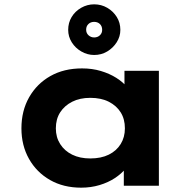

<svg xmlns="http://www.w3.org/2000/svg" viewBox="-20 -858 896 887"><path d="M355 9Q273 9 211 -26.5Q149 -62 114 -124Q79 -186 79 -265Q79 -346 114.5 -408.5Q150 -471 212.5 -506.5Q275 -542 359 -542Q406 -542 446 -530Q486 -518 517 -498.5Q548 -479 567.5 -455Q587 -431 592 -407L555 -405V-531H714V0H552V-139L586 -132Q582 -106 562 -81Q542 -56 511 -35.5Q480 -15 440 -3Q400 9 355 9ZM397 -126Q447 -126 482.5 -143.5Q518 -161 537.5 -192.5Q557 -224 557 -265Q557 -308 537.5 -339Q518 -370 482.5 -388Q447 -406 397 -406Q349 -406 313.5 -388Q278 -370 258 -339Q238 -308 238 -265Q238 -224 258 -192.5Q278 -161 313.5 -143.5Q349 -126 397 -126ZM415 -604Q384 -604 356 -620Q328 -636 311.5 -662.5Q295 -689 295 -720Q295 -753 311 -779.5Q327 -806 355 -822Q383 -838 415 -838Q448 -838 475.5 -822Q503 -806 519.5 -779.5Q536 -753 536 -720Q536 -689 519 -662.5Q502 -636 475 -620Q448 -604 415 -604ZM415 -685Q431 -685 441.5 -695Q452 -705 452 -720Q452 -737 441.5 -747Q431 -757 415 -757Q399 -757 388.5 -747Q378 -737 378 -721Q378 -705 389 -695Q400 -685 415 -685Z"/></svg>

Font: Lexend Giga
Style: Bold
Weight: 700
Version: Version 1.007